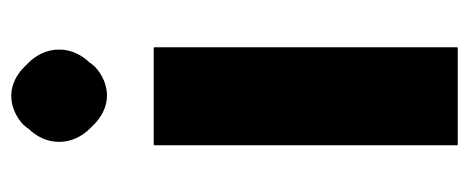

<svg xmlns="http://www.w3.org/2000/svg" viewBox="-266 -560 833 341"><g transform="rotate(-90 150.5 -389.5)"><path d="M100 -639C113 -626 131 -616 151 -616C170 -616 188 -624 202 -637L209 -645V-646C223 -660 233 -679 233 -701C233 -723 223 -742 209 -756L202 -763C189 -776 171 -786 151 -786C132 -786 114 -778 100 -765L93 -757V-756C79 -742 69 -723 69 -701C69 -679 79 -660 93 -646ZM236 7 237 6V-532L236 -533H64L63 -532V6L64 7Z"/></g></svg>

Font: Hussar Woodtype
Style: SeBd
Weight: 900
Foundry: Cannot Into Space Fonts
Version: Version 1.07